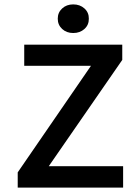

<svg xmlns="http://www.w3.org/2000/svg" viewBox="-20 -858 640 878"><path d="M386.2 -772.5Q386.7 -744.1 366.2 -725.6Q345.7 -707 314.9 -707Q284.2 -707 264.2 -725.6Q244.1 -744.1 244.1 -772.5Q244.1 -800.8 264.2 -819.3Q284.2 -837.9 314.9 -837.9Q345.7 -837.9 366.2 -819.3Q386.7 -800.8 386.2 -772.5ZM61 0V-69.8L396 -557.1H90.8V-653.8H539.1V-584L203.1 -98.1H543V0Z"/></svg>

Font: SourceCodePro-Semibold
Style: Regular
Weight: 600
Monospace: yes
Designer: Paul D. Hunt
Foundry: Adobe Systems Incorporated
Version: Version 1.009;PS 1.000;hotconv 1.0.70;makeotf.lib2.5.5900